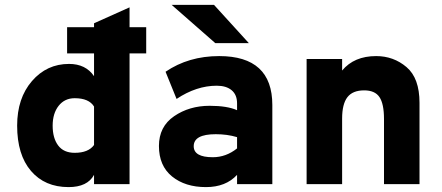

<svg xmlns="http://www.w3.org/2000/svg" viewBox="-20 -752 1803 784"><path d="M509 -534V0H364V-38Q337 12 260 12Q163 12 106.5 -54Q50 -120 50 -239Q50 -351 110.5 -421Q171 -491 262 -491Q330 -491 364 -441V-534H254V-641H364V-657L509 -722V-641H577V-534ZM285 -128Q341 -128 364 -160V-317Q343 -351 285 -351Q244 -351 219.5 -320Q195 -289 195 -239Q195 -188 217.5 -158Q240 -128 285 -128Z M859 -576 681 -732H854L996 -576ZM948 0V-38Q902 12 821 12Q736 12 682.5 -31.5Q629 -75 629 -156Q629 -235 691 -277.5Q753 -320 836 -320Q908 -320 948 -302V-330Q948 -365 926 -383.5Q904 -402 865 -402Q782 -402 701 -348L656 -459Q750 -523 875 -523Q1092 -523 1092 -323V0ZM849 -110Q903 -110 948 -146V-192Q908 -204 861 -204Q771 -204 771 -155Q771 -110 849 -110Z M1548 0V-266Q1548 -328 1529.5 -355.5Q1511 -383 1467 -383Q1420 -383 1398.5 -355Q1377 -327 1377 -268V0H1232V-511H1377V-464Q1426 -523 1516 -523Q1587 -523 1640 -478Q1693 -433 1693 -332V0Z"/></svg>

Font: Overpass Heavy
Style: Regular
Weight: 900
Designer: Delve Withrington, Thomas Jockin
Foundry: Delve Fonts
Version: Version 3.000;DELV;Overpass